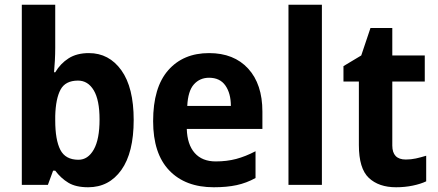

<svg xmlns="http://www.w3.org/2000/svg" viewBox="-20 -780 1846 810"><path d="M213 -578Q213 -553 211.5 -524.5Q210 -496 208 -475H213Q235 -512 269.5 -534Q304 -556 355 -556Q440 -556 492 -483.5Q544 -411 544 -274Q544 -136 492 -63Q440 10 352 10Q300 10 268.5 -9Q237 -28 213 -60H204L182 0H72V-760H213ZM309 -440Q256 -440 235.5 -402Q215 -364 213 -291V-272Q213 -190 234.5 -148Q256 -106 311 -106Q351 -106 375.5 -149Q400 -192 400 -276Q400 -358 375.5 -399Q351 -440 309 -440Z M862 -556Q967 -556 1027 -490.5Q1087 -425 1087 -309V-236H768Q770 -170 801.5 -134.5Q833 -99 890 -99Q937 -99 976.5 -109.5Q1016 -120 1058 -142V-29Q1020 -8 978.5 1Q937 10 882 10Q762 10 694 -61Q626 -132 626 -269Q626 -411 689.5 -483.5Q753 -556 862 -556ZM862 -452Q823 -452 798 -424Q773 -396 770 -333H954Q954 -386 931 -419Q908 -452 862 -452Z M1338 0H1197V-760H1338Z M1692 -107Q1714 -107 1734.5 -111.5Q1755 -116 1778 -123V-15Q1755 -4 1721.5 3Q1688 10 1651 10Q1578 10 1536 -29.5Q1494 -69 1494 -168V-436H1429V-501L1504 -546L1543 -662H1635V-546H1772V-436H1635V-166Q1635 -107 1692 -107Z"/></svg>

Font: Noto Sans Gujarati SemiCondensed
Style: Bold
Weight: 700
Width: 4
Designer: Jelle Bosma - Monotype Design Team, Universal Thirst
Foundry: Monotype Imaging Inc.
Version: Version 2.106; ttfautohint (v1.8.4.7-5d5b)